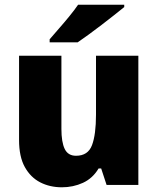

<svg xmlns="http://www.w3.org/2000/svg" viewBox="-20 -786 670 816"><path d="M568 -549V0H433L410 -70H399Q374 -28 332.5 -9Q291 10 243 10Q192 10 151 -11Q110 -32 85.5 -76Q61 -120 61 -191V-549H241V-238Q241 -182 255 -153Q269 -124 303 -124Q354 -124 371 -169Q388 -214 388 -299V-549ZM508 -766V-756Q491 -742 465.5 -722Q440 -702 411.5 -680Q383 -658 356 -638.5Q329 -619 310 -606H191V-619Q207 -638 229.5 -663.5Q252 -689 274.5 -716.5Q297 -744 312 -766Z"/></svg>

Font: Noto Sans Disp ExtBd
Style: Regular
Weight: 800
Designer: Monotype Design Team
Foundry: Monotype Imaging Inc.
Version: Version 2.000;GOOG;noto-source:20170915:90ef993387c0; ttfaut